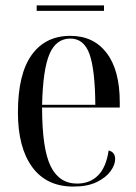

<svg xmlns="http://www.w3.org/2000/svg" viewBox="-20 -677 502 707"><path d="M250 10Q151 10 98.5 -62Q46 -134 46 -263Q46 -404 96.5 -474.5Q147 -545 239 -545Q325 -545 373 -481.5Q421 -418 421 -301V-281H135Q135 -129 166.5 -65Q198 -1 264 -1Q311 -1 341 -31Q371 -61 380 -123Q404 -117 404 -91Q404 -70 387 -46.5Q370 -23 336 -6.5Q302 10 250 10ZM331 -291Q330 -421 309.5 -478Q289 -535 239 -535Q187 -535 162.5 -478.5Q138 -422 135 -291ZM115 -637V-657H363V-637Z"/></svg>

Font: Noto Serif Display Condensed
Style: Regular
Weight: 400
Width: 3
Designer: Monotype Design Team
Foundry: Monotype Imaging Inc.
Version: Version 2.009